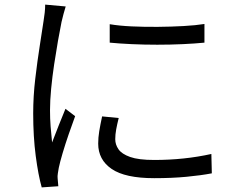

<svg xmlns="http://www.w3.org/2000/svg" viewBox="-20 -780 1040 833"><path d="M456 -675Q497 -668 551.5 -665.5Q606 -663 664.5 -663.5Q723 -664 776.5 -667Q830 -670 867 -676V-595Q827 -591 773.5 -588.5Q720 -586 662.5 -586Q605 -586 551 -588.5Q497 -591 456 -595ZM495 -268Q488 -240 484 -218Q480 -196 480 -176Q480 -153 494 -132.5Q508 -112 544.5 -99Q581 -86 649 -86Q780 -86 897 -112L899 -28Q852 -19 789 -13Q726 -7 649 -7Q523 -7 464.5 -47Q406 -87 406 -157Q406 -183 410.5 -210.5Q415 -238 423 -275ZM265 -752Q261 -739 255.5 -719Q250 -699 247 -685Q240 -651 231.5 -602.5Q223 -554 215 -501Q207 -448 202 -396Q197 -344 197 -302Q197 -265 199.5 -232Q202 -199 206 -162Q219 -196 235 -236.5Q251 -277 264 -308L306 -276Q293 -241 278 -197.5Q263 -154 251.5 -115Q240 -76 235 -52Q233 -41 231 -28Q229 -15 230 -7Q231 1 231.5 10.5Q232 20 233 28L161 33Q146 -20 135 -103.5Q124 -187 124 -288Q124 -362 133 -438.5Q142 -515 152.5 -581.5Q163 -648 169 -689Q172 -706 174 -725Q176 -744 176 -760Z"/></svg>

Font: Go Noto Kurrent-Regular
Style: Regular
Weight: 400
Designer: Monotype Design Team
Foundry: Monotype Imaging Inc.
Version: Version 2.012; ttfautohint (v1.8.4.7-5d5b)